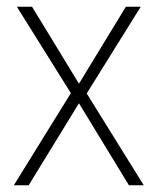

<svg xmlns="http://www.w3.org/2000/svg" viewBox="-20 -549 469 569"><path d="M190 -273 21 0H65L214 -243L362 0H406L237 -272L397 -529H353L214 -301L75 -529H30Z"/></svg>

Font: Noto Sans Gurmukhi UI SemiCondensed ExtraLight
Style: Regular
Weight: 200
Width: 4
Designer: Jelle Bosma - Monotype Design Team
Foundry: Monotype Imaging Inc.
Version: Version 2.004